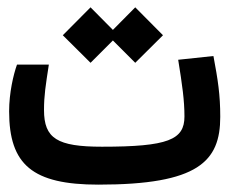

<svg xmlns="http://www.w3.org/2000/svg" viewBox="-20 -501 626 524"><path d="M248.5 2.9C521.5 2.9 581.1 -60.5 581.1 -182.1C581.1 -243.2 574.7 -282.7 562.5 -348.1L466.3 -337.9C477.5 -268.6 483.4 -226.6 483.4 -183.1C483.4 -119.6 439 -100.6 258.3 -100.6C136.2 -100.6 100.1 -123 100.1 -200.7C100.1 -240.7 104.5 -267.1 113.3 -324.7H26.4C16.6 -297.4 4.9 -247.6 4.9 -197.3C4.9 -51.3 68.8 2.9 248.5 2.9ZM349.1 -329.6 424.8 -404.8 349.1 -481 288.1 -419.4 227.1 -481 151.4 -404.8 227.1 -329.6 288.1 -390.6Z"/></svg>

Font: CaskaydiaCove Nerd Font
Style: Regular
Weight: 400
Designer: Aaron Bell
Foundry: Saja Typeworks
Version: Version 2111.1;Nerd Fonts 2.3.3